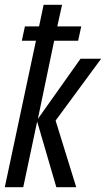

<svg xmlns="http://www.w3.org/2000/svg" viewBox="-20 -781 442 801"><path d="M0 0 130 -611H71L84 -671H143L162 -761H239L219 -671H319L306 -611H206L138 -285L316 -536H402L212 -278L298 0H215L135 -274L77 0Z"/></svg>

Font: Noto Sans UI Condensed
Style: Italic
Weight: 400
Width: 3
Italic angle: -12°
Designer: Monotype Design Team
Foundry: Monotype Imaging Inc.
Version: Version 1.901